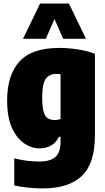

<svg xmlns="http://www.w3.org/2000/svg" viewBox="-20 -828 592 1078"><path d="M219 230Q184 230 141.2 226Q98.5 222 60 213V61Q130.5 79 201 79Q260.5 79 290.2 54Q320 29 320 -33V-60H311Q278.5 5 202 5Q157 5 115.2 -23.2Q73.5 -51.5 46.8 -111Q20 -170.5 20 -265Q20 -405.5 89 -482.2Q158 -559 313 -559Q362.5 -559 415.8 -550.8Q469 -542.5 513 -526V-68Q513 90 439.2 160Q365.5 230 219 230ZM288 -154Q306.5 -154 320 -160V-411Q314 -412 307.5 -412.5Q301 -413 295 -413Q258.5 -413 237.8 -386.5Q217 -360 217 -282Q217 -230 224.5 -202.2Q232 -174.5 247.8 -164.2Q263.5 -154 288 -154ZM109 -610 205 -808H367L463 -610H335L286 -721L237 -610Z"/></svg>

Font: Encode Sans Cnd Black
Style: Regular
Weight: 900
Width: 3
Designer: Multiple Designers
Foundry: Impallari Type
Version: Version 3.002; ttfautohint (v1.8.3) -l 8 -r 50 -G 200 -x 14 